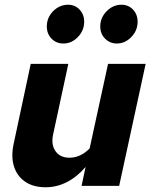

<svg xmlns="http://www.w3.org/2000/svg" viewBox="-20 -786 640 812"><path d="M173 6Q121 6 86.5 -17.5Q52 -41 39 -82.5Q26 -124 38 -179L110 -516H269L205 -219Q195 -175 214.5 -147Q234 -119 274 -119Q320 -119 359 -158L437 -516H596L484 0H325L342 -80Q306 -38 263 -16Q220 6 173 6ZM248 -602Q218 -602 198 -622.5Q178 -643 178 -674Q178 -712 205 -739Q232 -766 268 -766Q297 -766 316.5 -745.5Q336 -725 336 -694Q336 -657 309.5 -629.5Q283 -602 248 -602ZM474 -602Q445 -602 424.5 -622.5Q404 -643 404 -674Q404 -711 431 -738.5Q458 -766 494 -766Q523 -766 542.5 -745.5Q562 -725 562 -694Q562 -657 535.5 -629.5Q509 -602 474 -602Z"/></svg>

Font: Red Hat Mono
Style: Italic
Weight: 400
Italic angle: -12°
Monospace: yes
Designer: Pentagram, MCKL
Foundry: MCKL
Version: Version 1.030